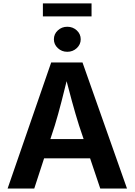

<svg xmlns="http://www.w3.org/2000/svg" viewBox="-20 -1088 777 1108"><path d="M23.9 0 275.4 -727.5H456.1L712.9 0H558.6L436 -364.3Q416 -427.7 394.8 -505.1Q373.5 -582.5 349.1 -677.2H378.9Q355.5 -582 335.4 -504.2Q315.4 -426.3 296.4 -364.3L177.7 0ZM175.8 -174.3V-285.6H561.5V-174.3ZM368.2 -789.1Q336.4 -789.1 313.7 -810.3Q291 -831.5 291 -861.3Q291 -891.6 313.7 -912.6Q336.4 -933.6 368.2 -933.6Q400.4 -933.6 423.1 -912.6Q445.8 -891.6 445.8 -861.3Q445.8 -831.5 423.1 -810.3Q400.4 -789.1 368.2 -789.1ZM508.3 -1068.4V-993.2H227.5V-1068.4Z"/></svg>

Font: Inter Cardless
Style: Bold
Weight: 700
Designer: Rasmus Andersson
Foundry: rsms
Version: Version 4.001;git-9221beed3